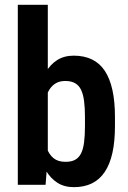

<svg xmlns="http://www.w3.org/2000/svg" viewBox="-20 -770 535 800"><path d="M54.2 -750H179.2V-118.2L169.9 0H54.2ZM459 -283.2V-245.1Q459 -181.2 448.5 -133.5Q438 -85.9 416.7 -54Q395.5 -22 363.3 -6.1Q331.1 9.8 287.6 9.8Q248 9.8 219.2 -8.5Q190.4 -26.9 171.1 -59.8Q151.9 -92.8 140.1 -137.7Q128.4 -182.6 123 -236.8V-291.5Q127.9 -345.2 139.6 -390.4Q151.4 -435.5 170.4 -468.5Q189.5 -501.5 218.5 -519.8Q247.6 -538.1 287.1 -538.1Q331.1 -538.1 363.5 -522.2Q396 -506.3 417 -474.4Q438 -442.4 448.5 -394.5Q459 -346.7 459 -283.2ZM334 -245.1V-283.2Q334 -321.3 330.3 -349.1Q326.7 -377 317.9 -395.5Q309.1 -414.1 293 -423.3Q276.9 -432.6 252 -432.6Q229.5 -432.6 213.9 -423.8Q198.2 -415 187.5 -399.2Q176.8 -383.3 171.1 -361.8Q165.5 -340.3 163.6 -315.4V-212.9Q166 -179.7 175 -153.1Q184.1 -126.5 202.9 -111.1Q221.7 -95.7 252.9 -95.7Q277.3 -95.7 293 -104.2Q308.6 -112.8 317.6 -130.6Q326.7 -148.4 330.3 -176.8Q334 -205.1 334 -245.1Z"/></svg>

Font: Roboto Condensed SemiBold
Style: Regular
Weight: 600
Designer: Christian Robertson
Foundry: Google
Version: Version 3.008; 2023